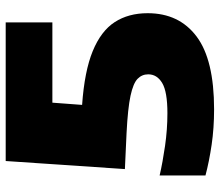

<svg xmlns="http://www.w3.org/2000/svg" viewBox="-70 -710 790 691"><g transform="rotate(-90 325.5 -365.0)"><path d="M277 10Q209.5 10 149.8 1.2Q90 -7.5 39 -21V-186Q86.5 -175 145.5 -166.5Q204.5 -158 263 -158Q340.5 -158 371.8 -176.8Q403 -195.5 403 -227Q403 -249.5 387 -265.2Q371 -281 325.8 -290.8Q280.5 -300.5 192 -305L62 -311L91 -740H590V-572H301L293 -465Q414 -456.5 486.5 -426.8Q559 -397 591 -347.5Q623 -298 623 -229Q623 -116 539.2 -53Q455.5 10 277 10Z"/></g></svg>

Font: Encode Sans Exp Black
Style: Regular
Weight: 900
Width: 7
Designer: Multiple Designers
Foundry: Impallari Type
Version: Version 3.002; ttfautohint (v1.8.3) -l 8 -r 50 -G 200 -x 14 